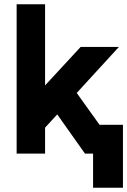

<svg xmlns="http://www.w3.org/2000/svg" viewBox="-20 -720 596 900"><path d="M58 0H191.3V-121.7L248.3 -183.7L378.3 0H543.3L339.7 -284.3L537.3 -500H358L191.3 -319.7V-700H58ZM416.3 160H556.3V-135H416.3Z"/></svg>

Font: Unageo Variable
Style: Regular
Weight: 300
Designer: Richard Sepsi
Foundry: Richard Sepsi
Version: Version 2.200